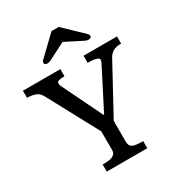

<svg xmlns="http://www.w3.org/2000/svg" viewBox="-242 -1116 1158 1256"><g transform="rotate(-30 337.0 -488.5)"><path d="M0 0ZM192.9 -53.7Q248 -53.7 265.9 -62.7Q283.7 -71.8 288.8 -82Q293.9 -92.3 293.9 -106.9L293.5 -245.6L89.4 -625.5Q72.8 -655.3 55.7 -664.1Q26.9 -678.7 -17.6 -678.7V-732.4H265.1V-678.7Q218.3 -678.7 210.2 -667Q202.1 -655.3 217.3 -625.5L362.3 -327.6L514.6 -625.5Q530.3 -655.3 521 -663.6Q504.4 -678.7 440.4 -678.7V-732.4H692.9V-678.7Q656.7 -678.7 633.5 -666.5Q610.4 -654.3 594.7 -625.5L398.4 -264.6V-106.9Q398.4 -76.2 418 -64.9Q437.5 -53.7 499 -53.7V0H192.9ZM544.4 -823.7Q544.4 -806.6 521 -806.6Q508.3 -807.1 492.2 -815.4L366.7 -879.4L241.2 -815.4Q225.1 -807.1 212.4 -806.6Q189 -806.6 189 -823.7Q189 -831.5 196.3 -839.4L339.4 -976.6H394L537.1 -839.4Q544.4 -831.5 544.4 -823.7Z"/></g></svg>

Font: Arbutus Slab
Style: Regular
Weight: 400
Designer: Karolina Lach
Foundry: Karolina Lach
Version: Version 1.001; ttfautohint (v0.92) -l 10 -r 16 -G 200 -x 7 -